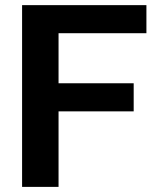

<svg xmlns="http://www.w3.org/2000/svg" viewBox="-20 -731 614 751"><path d="M502.9 -295.4H209V0H66.4V-710.9H552.7V-601.1H209V-405.3H502.9Z"/></svg>

Font: Roboto Web
Style: Bold
Weight: 700
Designer: Google
Version: Version 1.200310; 2013